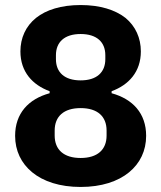

<svg xmlns="http://www.w3.org/2000/svg" viewBox="-20 -730 640 762"><path d="M300 12C217 12 152 -10 108 -46C64 -82 40 -132 40 -191C40 -280 93 -337 177 -360V-368C109 -393 61 -445 61 -526C61 -579 82 -626 123 -659C163 -691 223 -710 300 -710C377 -710 437 -691 478 -659C518 -626 539 -579 539 -526C539 -445 491 -393 423 -368V-360C507 -337 560 -280 560 -191C560 -132 536 -82 492 -46C448 -10 383 12 300 12ZM300 -103C367 -103 403 -136 403 -192V-212C403 -268 367 -301 300 -301C233 -301 197 -268 197 -212V-192C197 -136 233 -103 300 -103ZM300 -411C364 -411 398 -443 398 -495V-511C398 -563 364 -595 300 -595C236 -595 202 -563 202 -511V-495C202 -443 236 -411 300 -411Z"/></svg>

Font: Plexus Sans Bold
Style: Regular
Weight: 700
Version: Version 2.001;PS 002.001;hotconv 1.0.70;makeotf.lib2.5.58329